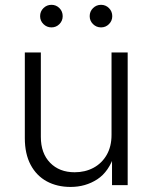

<svg xmlns="http://www.w3.org/2000/svg" viewBox="-20 -757 623 785"><path d="M268.6 7.3Q213.4 7.3 171.1 -15.6Q128.9 -38.6 105.2 -83.3Q81.5 -127.9 81.5 -192.4V-542.5H147V-197.3Q147 -130.4 184.8 -91.6Q222.7 -52.7 285.2 -52.7Q328.1 -52.7 362.3 -71Q396.5 -89.4 416.3 -123.8Q436 -158.2 436 -205.6V-542.5H502V0H438V-127H448.7Q425.8 -55.2 377.7 -23.9Q329.6 7.3 268.6 7.3ZM393.1 -645Q374 -645 360.4 -658.4Q346.7 -671.9 346.7 -690.9Q346.7 -710.4 360.4 -723.9Q374 -737.3 393.1 -737.3Q412.1 -737.3 425.5 -723.9Q439 -710.4 439 -690.9Q439 -671.9 425.5 -658.4Q412.1 -645 393.1 -645ZM190.4 -645Q171.4 -645 157.7 -658.4Q144 -671.9 144 -690.9Q144 -710.4 157.7 -723.9Q171.4 -737.3 190.4 -737.3Q209.5 -737.3 222.9 -723.9Q236.3 -710.4 236.3 -690.9Q236.3 -671.9 222.9 -658.4Q209.5 -645 190.4 -645Z"/></svg>

Font: Inter 16pt Light
Style: Regular
Weight: 300
Version: Version 4.001;git-66647c0bb